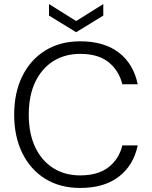

<svg xmlns="http://www.w3.org/2000/svg" viewBox="-20 -916 751 948"><path d="M376 12Q276 12 203 -33.5Q130 -79 90 -160.5Q50 -242 50 -350Q50 -458 90 -539.5Q130 -621 203.5 -666.5Q277 -712 376 -712Q494 -712 566.5 -656.5Q639 -601 660 -500H584Q567 -568 516 -609Q465 -650 376 -650Q300 -650 243 -614Q186 -578 154 -511Q122 -444 122 -350Q122 -256 154 -189Q186 -122 243 -86Q300 -50 376 -50Q464 -50 516 -90.5Q568 -131 584 -198H660Q639 -99 566.5 -43.5Q494 12 376 12ZM356 -757 222 -839V-896L356 -812L490 -896V-839Z"/></svg>

Font: DM Sans 12pt Light
Style: Regular
Weight: 300
Version: Version 4.004;gftools[0.9.30]